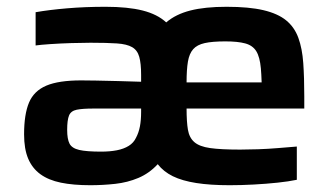

<svg xmlns="http://www.w3.org/2000/svg" viewBox="-20 -538 978 566"><path d="M246 8Q196 8 159.5 0.5Q123 -7 99 -24.5Q75 -42 63 -70.5Q51 -99 51 -142Q51 -201 65.5 -235.5Q80 -270 116.5 -285.5Q153 -301 219 -301Q233 -301 263 -300.5Q293 -300 329.5 -299Q366 -298 396 -297V-317Q396 -351 390.5 -370.5Q385 -390 369.5 -399Q354 -408 324.5 -410Q295 -412 247 -412Q223 -412 190.5 -411Q158 -410 128.5 -408Q99 -406 85 -404V-502Q125 -509 178 -513.5Q231 -518 291 -518Q357 -518 400.5 -507Q444 -496 470 -472Q498 -496 541 -507Q584 -518 648 -518Q714 -518 756.5 -508Q799 -498 823.5 -478Q848 -458 859.5 -426.5Q871 -395 874 -352Q877 -309 877 -254V-218H530Q530 -179 534 -155.5Q538 -132 553 -119Q568 -106 599.5 -101.5Q631 -97 688 -97Q711 -97 740.5 -98Q770 -99 800 -101.5Q830 -104 855 -106V-8Q831 -3 798 0.5Q765 4 728 6Q691 8 657 8Q600 8 558.5 1.5Q517 -5 489.5 -18.5Q462 -32 445 -54Q420 -27 388 -13.5Q356 0 319.5 4Q283 8 246 8ZM278 -91Q304 -91 324.5 -95Q345 -99 359.5 -108Q374 -117 381 -132Q389 -147 392.5 -165.5Q396 -184 396 -208V-218H255Q223 -218 206 -214.5Q189 -211 183.5 -197.5Q178 -184 178 -155Q178 -128 185 -114.5Q192 -101 213.5 -96Q235 -91 278 -91ZM752 -247Q752 -303 749 -336.5Q746 -370 735.5 -387Q725 -404 703 -410Q681 -416 644 -416Q606 -416 583.5 -411Q561 -406 549.5 -393Q538 -380 534 -356.5Q530 -333 530 -295H798Z"/></svg>

Font: Saira SemiExpanded SemiBold
Style: Regular
Weight: 600
Width: 6
Designer: Hector Gatti with collaboration of the Omnibus-Type team
Foundry: Omnibus-Type
Version: Version 1.101